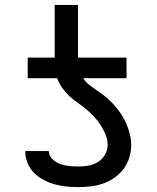

<svg xmlns="http://www.w3.org/2000/svg" viewBox="-20 -755 640 783"><path d="M299 8Q274 8 250 5.5Q226 3 202.5 -3.5Q179 -10 157.5 -21.5Q136 -33 119 -50Q102 -67 92.5 -90Q83 -113 83 -137V-139H179Q179 -126 186 -115.5Q193 -105 203 -98Q213 -91 225 -86.5Q237 -82 249 -80Q261 -78 273.5 -77Q286 -76 299 -76Q320 -76 340.5 -79.5Q361 -83 379 -94Q397 -105 408 -124Q419 -143 419 -164Q419 -186 410.5 -206.5Q402 -227 390 -245.5Q378 -264 363 -280Q348 -296 331 -310Q314 -324 296 -336.5Q278 -349 262 -364Q246 -379 233.5 -397Q221 -415 213 -436H93V-520H203V-735H298V-520H496V-436H319Q331 -418 349 -405Q367 -392 385 -379.5Q403 -367 419.5 -352.5Q436 -338 450 -321.5Q464 -305 476 -286.5Q488 -268 496.5 -247.5Q505 -227 510 -205.5Q515 -184 515 -162Q515 -137 507 -111.5Q499 -86 483.5 -65.5Q468 -45 446.5 -30Q425 -15 400.5 -6.5Q376 2 350.5 5Q325 8 299 8Z"/></svg>

Font: Iosevka Fixed Curly Md Ex
Style: Regular
Weight: 500
Width: 7
Monospace: yes
Designer: Belleve Invis
Foundry: Belleve Invis
Version: Version 30.1.2